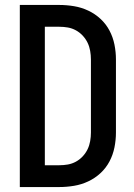

<svg xmlns="http://www.w3.org/2000/svg" viewBox="-20 -755 540 775"><path d="M60 0V-735H219Q249 -735 279 -730Q309 -725 336.5 -712Q364 -699 386 -678.5Q408 -658 422 -631.5Q436 -605 442 -575Q448 -545 448 -515V-220Q448 -190 442 -160Q436 -130 422 -103.5Q408 -77 386 -56.5Q364 -36 336.5 -23Q309 -10 279 -5Q249 0 219 0ZM161 -88H219Q237 -88 254 -91Q271 -94 286.5 -102.5Q302 -111 314 -124Q326 -137 333.5 -152.5Q341 -168 344 -185.5Q347 -203 347 -220V-515Q347 -532 344 -549.5Q341 -567 333.5 -582.5Q326 -598 314 -611Q302 -624 286.5 -632.5Q271 -641 254 -644Q237 -647 219 -647H161Z"/></svg>

Font: Iosevka SS18 Semibold
Style: Regular
Weight: 600
Monospace: yes
Designer: Belleve Invis
Foundry: Belleve Invis
Version: Version 25.1.1; ttfautohint (v1.8.4)